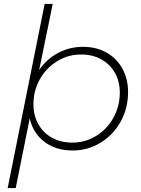

<svg xmlns="http://www.w3.org/2000/svg" viewBox="-20 -762 718 976"><path d="M631 -294Q631 -212 593.5 -144Q556 -76 491 -36.5Q426 3 349 3Q264 3 206 -41Q148 -85 131 -160L60 194H19L207 -742H248L179 -406Q217 -462 275.5 -493Q334 -524 402 -524Q469 -524 521 -495Q573 -466 602 -413.5Q631 -361 631 -294ZM150 -232Q150 -175 175 -130.5Q200 -86 245 -61.5Q290 -37 348 -37Q413 -37 468.5 -71Q524 -105 556.5 -163.5Q589 -222 589 -291Q589 -348 564 -392Q539 -436 494.5 -460.5Q450 -485 392 -485Q326 -485 270.5 -451Q215 -417 182.5 -359Q150 -301 150 -232Z"/></svg>

Font: Gontserrat ExtraLight
Style: Italic
Weight: 275
Italic angle: -11.3°
Designer: Julieta Ulanovsky
Foundry: Julieta Ulanovsky
Version: Version 6.001